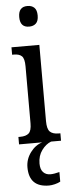

<svg xmlns="http://www.w3.org/2000/svg" viewBox="-65 -786 389 1057"><g transform="rotate(-5 130.0 -257.5)"><path d="M79 -698Q79 -755 129 -755Q153 -755 167 -741.5Q181 -728 181 -698Q181 -668 167 -654.5Q153 -641 129 -641Q79 -641 79 -698ZM17 -41H27Q59 -41 74.5 -55Q90 -69 90 -110V-425Q90 -467 76 -481Q62 -495 32 -495H22V-536H176V-115Q176 -71 191.5 -56Q207 -41 239 -41H249V0H17ZM52 130Q52 85 79.5 48Q107 11 145 0H194Q165 11 142.5 41.5Q120 72 120 115Q120 147 135 163Q150 179 175 179Q195 179 225 171V224Q213 231 194.5 235.5Q176 240 162 240Q52 240 52 130Z"/></g></svg>

Font: Noto Serif Cond
Style: Regular
Weight: 400
Width: 3
Designer: Monotype Design Team
Foundry: Monotype Imaging Inc.
Version: Version 1.001